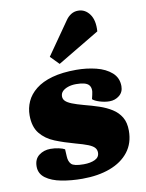

<svg xmlns="http://www.w3.org/2000/svg" viewBox="-92 -892 738 971"><g transform="rotate(-10 277.0 -406.5)"><path d="M271 -57Q306 -57 329 -68Q352 -79 352 -103Q352 -118 342.5 -128.5Q333 -139 310.5 -148Q288 -157 247 -168Q192 -183 146 -201.5Q100 -220 72 -254.5Q44 -289 44 -348Q44 -385 59 -418.5Q74 -452 107 -478.5Q140 -505 192 -519.5Q244 -534 316 -534Q369 -534 417.5 -522Q466 -510 496.5 -483Q527 -456 527 -413Q527 -383 505.5 -365.5Q484 -348 455 -348Q431 -348 405 -356Q379 -364 369 -374L374 -395Q383 -429 367.5 -446Q352 -463 303 -463Q279 -463 260.5 -456.5Q242 -450 232 -439.5Q222 -429 222 -414Q222 -400 232 -390Q242 -380 264.5 -371Q287 -362 324 -352Q363 -342 399 -330Q435 -318 463.5 -300Q492 -282 508.5 -254.5Q525 -227 525 -185Q525 -121 490.5 -76.5Q456 -32 394.5 -9Q333 14 252 14Q195 14 145 4.5Q95 -5 64.5 -27.5Q34 -50 34 -87Q34 -125 59 -144Q84 -163 118 -163Q140 -163 160.5 -158.5Q181 -154 191 -148L193 -111Q194 -85 207.5 -71Q221 -57 271 -57ZM314 -791Q325 -807 341 -817Q357 -827 377 -827Q413 -827 436 -795.5Q459 -764 455 -707L239 -578L196 -622Z"/></g></svg>

Font: Literata 18pt Black
Style: Italic
Weight: 900
Italic angle: -2°
Designer: Latin by Veronika Burian and Jose Scaglione. Greek by Irene Vlachou. Cyrillic by Vera Evstafieva
Foundry: TypeTogether
Version: Version 3.103;gftools[0.9.29]